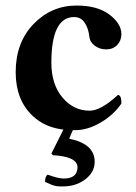

<svg xmlns="http://www.w3.org/2000/svg" viewBox="-20 -464 496 699"><path d="M172.9 101.1 167 95.2 210.9 7.8Q143.6 0 99.1 -42Q37.1 -100.1 37.1 -201.2Q37.1 -309.1 102.1 -376.5Q167 -443.8 258.8 -443.8Q335 -443.8 378.4 -410.9Q421.9 -377.9 421.9 -339.8Q421.9 -315.9 406.5 -300Q391.1 -284.2 366.9 -284.2Q342.8 -284.2 325 -297.6Q307.1 -311 305.2 -331.1Q302.2 -359.9 288.6 -380.9Q274.9 -401.9 250 -401.9Q167 -401.9 167 -235.8Q167 -156.7 207.5 -108.9Q248 -61 306.2 -61Q347.2 -61 409.2 -118.2Q422.4 -118.2 421.9 -86.9Q393.1 -44.9 345.9 -17.6Q298.8 9.8 254.9 9.8H245.1L231.9 41Q324.7 59.6 324.7 125Q324.7 162.6 290.8 188.7Q256.8 214.8 208 214.8Q199.2 214.8 192.1 214.4Q185.1 213.9 178 211.9Q170.9 210 168.5 209Q166 208 156.5 203.6Q147 199.2 144 198.2Q144 177.2 153.8 171.9Q191.9 186 211.9 186Q261.7 186 262.2 145Q261.7 106 172.9 101.1Z"/></svg>

Font: Linux Libertine
Style: Bold
Weight: 700
Designer: Philipp H. Poll
Foundry: Philipp H. Poll
Version: Version 5.0.3